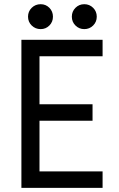

<svg xmlns="http://www.w3.org/2000/svg" viewBox="-20 -913 576 933"><path d="M84 -719.7H478.5V-639.6H171.9V-406.2H429.7V-326.2H171.9V-80.1H478.5V0H84ZM329.1 -832Q329.1 -857.4 346.7 -875Q364.3 -892.6 389.6 -892.6Q415 -892.6 432.6 -875Q450.2 -857.4 450.2 -832Q450.2 -806.6 432.6 -789.1Q415 -771.5 389.6 -771.5Q364.3 -771.5 346.7 -789.1Q329.1 -806.6 329.1 -832ZM116.2 -832Q116.2 -857.4 134 -875Q151.9 -892.6 177.7 -892.6Q202.6 -892.6 220 -875Q237.3 -857.4 237.3 -832Q237.3 -806.6 220 -789.1Q202.6 -771.5 177.7 -771.5Q151.9 -771.5 134 -789.1Q116.2 -806.6 116.2 -832Z"/></svg>

Font: Reddit Sans Chocolate
Style: Regular
Weight: 400
Designer: Stephen Hutchings
Foundry: Reddit
Version: Version 1.013